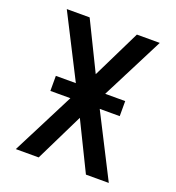

<svg xmlns="http://www.w3.org/2000/svg" viewBox="-133 -841 866 947"><g transform="rotate(20 300.0 -367.5)"><path d="M56 0 223 -328H118V-407H223L56 -735H176L300 -482L424 -735H544L377 -407H482V-328H377L544 0H424L300 -253L176 0Z"/></g></svg>

Font: Iosevka Custom SmBdEx
Style: Regular
Weight: 600
Width: 7
Monospace: yes
Designer: Belleve Invis
Foundry: Belleve Invis
Version: Version 11.2.4; ttfautohint (v1.8.4)